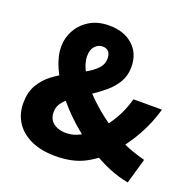

<svg xmlns="http://www.w3.org/2000/svg" viewBox="-121 -784 920 918"><g transform="rotate(20 339.5 -325.5)"><path d="M253 12Q181 12 129.5 -11.5Q78 -35 50.5 -77Q23 -119 23 -175Q23 -229 45 -267Q67 -305 102 -331.5Q137 -358 176 -378Q215 -398 250 -417Q285 -436 307 -458.5Q329 -481 329 -512Q329 -534 318.5 -546Q308 -558 287 -558Q266 -558 249.5 -540.5Q233 -523 233 -490Q233 -452 257 -409.5Q281 -367 321 -325Q361 -283 410 -245Q459 -207 508 -176Q550 -151 592.5 -136.5Q635 -122 659 -116L622 12Q572 3 518.5 -19.5Q465 -42 413 -76Q350 -116 293.5 -167Q237 -218 193.5 -274.5Q150 -331 125.5 -386Q101 -441 101 -490Q101 -536 123.5 -575.5Q146 -615 186.5 -639Q227 -663 284 -663Q359 -663 404.5 -622Q450 -581 450 -512Q450 -468 430 -434.5Q410 -401 378.5 -374.5Q347 -348 312 -325.5Q277 -303 245.5 -281.5Q214 -260 194 -237Q174 -214 174 -184Q174 -158 186 -141.5Q198 -125 218.5 -117Q239 -109 264 -109Q298 -109 332 -126.5Q366 -144 397 -173Q435 -210 465 -259.5Q495 -309 512 -371H657Q637 -299 599.5 -231.5Q562 -164 507 -102Q461 -51 400.5 -19.5Q340 12 253 12Z"/></g></svg>

Font: Source Sans 3 ExtraBold
Style: Regular
Weight: 800
Designer: Paul D. Hunt
Foundry: Adobe
Version: Version 3.052;hotconv 1.1.0;makeotfexe 2.6.0